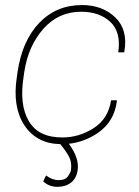

<svg xmlns="http://www.w3.org/2000/svg" viewBox="-20 -558 547 757"><path d="M259.8 113.3Q263.7 83 252.9 61.5Q242.2 40 217.8 10.3Q124 8.3 76.2 -64Q28.3 -136.7 46.4 -253.9L49.3 -274.4Q67.4 -397.5 134.8 -467.8Q202.1 -538.1 303.7 -538.1Q383.8 -538.1 434.6 -489.3Q485.4 -440.4 470.2 -354L469.2 -351.6H446.3Q458 -431.6 415 -471.7Q372.1 -511.7 299.8 -511.7Q210.4 -511.7 150.9 -444.3Q91.3 -377 75.7 -274.4L72.8 -253.9Q55.7 -144.5 93.8 -80.1Q131.8 -15.6 226.6 -16.1Q291.5 -16.1 349.1 -52.7Q406.7 -89.4 418 -162.6H439.9L440.9 -159.7Q430.7 -78.6 366.2 -34.2Q313.5 2 251.5 8.8Q293.5 65.9 286.1 113.3Q281.2 145.5 259.8 162.1Q238.3 178.7 206.1 178.7Q173.8 178.7 150.4 157.2L161.6 133.8Q186.5 152.3 211.4 152.3Q236.3 152.3 246.6 138.7Q256.8 125 259.8 113.3Z"/></svg>

Font: Roboto-ThinItalic
Style: Italic
Weight: 250
Italic angle: -12°
Designer: Google
Version: Version 1.100141; 2013; ttfautohint (v0.94.14-c901) -l 8 -r 